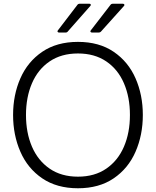

<svg xmlns="http://www.w3.org/2000/svg" viewBox="-20 -997 834 1027"><path d="M50 -382Q50 -489 89 -578Q128 -667 206 -720Q284 -773 397 -773Q510 -773 588 -720Q666 -667 705 -578Q744 -489 744 -382Q744 -275 705 -185.5Q666 -96 588 -43Q510 10 397 10Q284 10 206 -43Q128 -96 89 -185.5Q50 -275 50 -382ZM675 -382Q675 -477 643 -551.5Q611 -626 548.5 -668.5Q486 -711 397 -711Q308 -711 245.5 -668.5Q183 -626 151 -551.5Q119 -477 119 -382Q119 -287 151 -212.5Q183 -138 245.5 -95Q308 -52 397 -52Q486 -52 548.5 -95Q611 -138 643 -212.5Q675 -287 675 -382ZM296 -823Q290 -823 288 -827Q286 -831 290 -835L394 -971Q398 -977 407 -977H458Q464 -977 465.5 -973Q467 -969 463 -965L343 -829Q339 -823 331 -823ZM472 -823Q466 -823 464 -827Q462 -831 466 -835L571 -971Q575 -977 584 -977H637Q643 -977 645 -973Q647 -969 643 -965L520 -828Q516 -823 508 -823Z"/></svg>

Font: Open Sauce Two Light
Style: Regular
Weight: 300
Designer: Alfredo Marco Pradil
Foundry: Creative Sauce Fz LLC
Version: Version 1.477